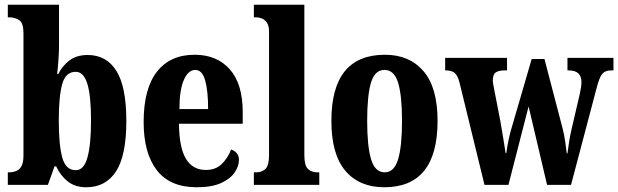

<svg xmlns="http://www.w3.org/2000/svg" viewBox="-20 -780 2608 810"><path d="M344 10Q297 10 266 -14.5Q235 -39 217 -78H210L182 0H13V-53H18Q33 -53 47 -58Q61 -63 70 -78Q79 -93 79 -124V-640Q79 -683 61 -695Q43 -707 17 -707H13V-760H229V-590Q229 -562 226.5 -526.5Q224 -491 221 -468H226Q243 -502 273 -525Q303 -548 350 -548Q429 -548 471 -481Q513 -414 513 -270Q513 -124 469.5 -57Q426 10 344 10ZM300 -62Q334 -62 349 -116Q364 -170 364 -272Q364 -376 348.5 -426.5Q333 -477 299 -477Q257 -477 242.5 -425.5Q228 -374 228 -271Q228 -170 242.5 -116Q257 -62 300 -62Z M810 10Q697 10 641.5 -62Q586 -134 586 -265Q586 -406 642 -477.5Q698 -549 801 -549Q895 -549 949.5 -487.5Q1004 -426 1004 -307V-258H735Q736 -157 764.5 -110Q793 -63 848 -63Q890 -63 915.5 -88Q941 -113 955 -149Q969 -145 978.5 -134Q988 -123 988 -106Q988 -79 970 -52.5Q952 -26 913 -8Q874 10 810 10ZM858 -320Q858 -397 845.5 -441Q833 -485 804 -485Q774 -485 755.5 -442.5Q737 -400 737 -320Z M1051 0V-53H1061Q1085 -53 1100 -67.5Q1115 -82 1115 -125V-646Q1115 -673 1105 -686Q1095 -699 1082 -703Q1069 -707 1061 -707H1051V-760H1264V-125Q1264 -82 1279 -67.5Q1294 -53 1318 -53H1327V0Z M1601 10Q1496 10 1437 -59.5Q1378 -129 1378 -270Q1378 -549 1604 -549Q1707 -549 1766.5 -480Q1826 -411 1826 -270Q1826 10 1601 10ZM1603 -53Q1643 -53 1659.5 -108Q1676 -163 1676 -270Q1676 -377 1659.5 -431Q1643 -485 1602 -485Q1561 -485 1545 -431Q1529 -377 1529 -270Q1529 -163 1545.5 -108Q1562 -53 1603 -53Z M1919 -430Q1911 -462 1898 -472.5Q1885 -483 1861 -483H1858V-536H2119V-483H2109Q2084 -483 2071.5 -474.5Q2059 -466 2059 -441Q2059 -433 2061.5 -420.5Q2064 -408 2066 -397L2091 -268Q2097 -232 2103.5 -194.5Q2110 -157 2113 -134H2116Q2119 -158 2125.5 -189.5Q2132 -221 2140 -246L2223 -531H2277L2354 -236Q2360 -213 2364.5 -182.5Q2369 -152 2371 -133H2374Q2377 -157 2381 -182.5Q2385 -208 2392 -238L2426 -384Q2433 -414 2433 -434Q2433 -483 2379 -483H2374V-536H2568V-483H2557Q2533 -483 2520.5 -468Q2508 -453 2496 -405L2389 0H2288L2210 -331L2125 0H2024Z"/></svg>

Font: Noto Serif Khmer ExtraCondensed ExtraBold
Style: Regular
Weight: 800
Width: 2
Designer: Danh Hong and the Monotype Design Team
Foundry: Monotype Imaging Inc.
Version: Version 2.004; ttfautohint (v1.8.4.7-5d5b)